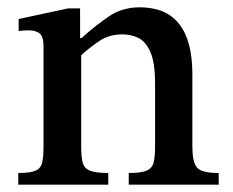

<svg xmlns="http://www.w3.org/2000/svg" viewBox="-20 -505 638 525"><path d="M578 0H332V-32Q366 -32 381 -38.5Q396 -45 400 -60.5Q404 -76 404 -104V-278Q404 -333 391.5 -362Q379 -391 359 -401Q339 -411 315 -411Q278 -411 251 -392.5Q224 -374 202 -354V-104Q202 -77 206 -61Q210 -45 225.5 -38.5Q241 -32 276 -32V0H30V-32Q63 -32 77.5 -38.5Q92 -45 95.5 -61Q99 -77 99 -104V-378Q99 -405 88.5 -413.5Q78 -422 58 -422Q45 -422 38 -421Q31 -420 31 -420V-453L166 -482H199V-401H203Q243 -437 279 -461Q315 -485 362 -485Q506 -485 506 -302V-104Q506 -63 518 -47.5Q530 -32 578 -32Z"/></svg>

Font: STIX Two Text Medium
Style: Regular
Weight: 500
Designer: Ross Mills, John Hudson & Paul Hanslow, Tiro Typeworks Ltd; with prior portions MicroPress Inc., and Coen Hoffman.
Foundry: Tiro Typeworks Ltd
Version: Version 2.13 b171